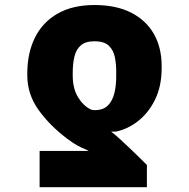

<svg xmlns="http://www.w3.org/2000/svg" viewBox="-20 -573 763 776"><path d="M573.7 183.6H140.1V37.1H338.4Q329.6 31.7 318.4 27.3Q307.1 22.9 291.3 14.2Q275.4 5.4 252.4 -11.7Q181.6 -64.9 136 -128.4Q90.3 -191.9 90.3 -268.6V-278.3Q90.8 -360.4 121.8 -422.1Q152.8 -483.9 213.4 -518.3Q273.9 -552.7 361.8 -552.7Q449.2 -552.7 509.8 -522Q570.3 -491.2 601.8 -436Q633.3 -380.9 633.3 -306.6V-296.9Q633.3 -224.6 606.7 -170.4Q580.1 -116.2 537.6 -83.3Q495.1 -50.3 447.8 -41Q447.8 -41 441.2 -41Q434.6 -41 429.2 -41Q442.9 -30.8 463.6 -12Q484.4 6.8 506.3 27.8Q528.3 48.8 546.6 66.9Q564.9 85 573.7 93.8ZM449.7 -268.6V-278.3Q450.2 -311 444.6 -340.3Q439 -369.6 420.2 -387.9Q401.4 -406.2 361.8 -406.2Q325.7 -406.2 306.6 -389.6Q287.6 -373 280.8 -344.2Q273.9 -315.4 273.9 -278.3V-268.6Q273.9 -215.3 295.2 -180.4Q316.4 -145.5 346.2 -130.9Q350.6 -128.9 355 -128.4Q359.4 -127.9 363.8 -127.9Q397 -127.9 415.8 -146.5Q434.6 -165 442.4 -197Q450.2 -229 449.7 -268.6Z"/></svg>

Font: Inter 24pt Black
Style: Regular
Weight: 900
Designer: Rasmus Andersson
Foundry: rsms
Version: Version 4.001;git-66647c0bb